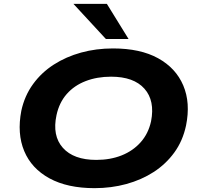

<svg xmlns="http://www.w3.org/2000/svg" viewBox="-20 -968 1045 999"><path d="M472 11Q331 11 237.5 -40Q144 -91 106 -182Q68 -273 91 -392Q108 -470 152 -530.5Q196 -591 260 -632Q324 -673 402 -694.5Q480 -716 568 -716Q710 -716 802.5 -665Q895 -614 933.5 -523.5Q972 -433 948 -315Q931 -235 887 -174.5Q843 -114 779.5 -73Q716 -32 637.5 -10.5Q559 11 472 11ZM481 -136Q554 -136 613 -159.5Q672 -183 712 -228Q752 -273 766 -337Q787 -444 731.5 -506.5Q676 -569 558 -569Q485 -569 425.5 -546Q366 -523 327 -478.5Q288 -434 274 -369Q251 -262 307 -199Q363 -136 481 -136ZM531 -765 362 -948H536L649 -765Z"/></svg>

Font: Nunito Sans 10pt Expanded ExtraBold
Style: Italic
Weight: 800
Width: 7
Italic angle: -9°
Designer: Vernon Adams
Foundry: Vernon Adams
Version: Version 3.101;gftools[0.9.27]